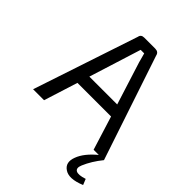

<svg xmlns="http://www.w3.org/2000/svg" viewBox="-254 -814 1151 1151"><g transform="rotate(45 322.0 -238.0)"><path d="M627 0Q580 58 555 117Q540 152 561 163Q581 173 629 157L644 194Q555 231 512 200Q471 172 493 114Q514 57 583 0H539L472 -215H187L119 0H26L248 -667Q252 -690 279 -690H371Q400 -690 405 -664ZM361 -564 353 -594Q348 -613 345 -623H315L211 -292H447Z"/></g></svg>

Font: Taylor Sans
Style: Regular
Weight: 400
Italic angle: -8°
Designer: Natanael Gama
Version: Version 1.001 September 8, 2015